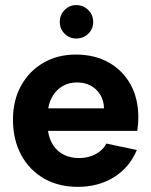

<svg xmlns="http://www.w3.org/2000/svg" viewBox="-20 -719 588 746"><path d="M282.5 7Q206.9 7 150.4 -25.7Q93.9 -58.5 62.1 -117.5Q30.4 -176.5 30.4 -254.5Q30.4 -328.5 61.6 -385.5Q92.9 -442.5 148.1 -474.8Q203.4 -507 274.4 -507Q347.5 -507 402 -476.5Q456.5 -446 487 -391.2Q517.5 -336.5 517.5 -262.9Q517.5 -251.9 516.5 -239Q515.5 -226 513.5 -210.4H166.4Q171.4 -178.1 187.1 -154.2Q202.8 -130.3 228.5 -117.6Q254.1 -104.9 287 -104.9Q322.9 -104.9 351.5 -120.1Q380.1 -135.3 393.1 -161.2L511.6 -136.2Q483.1 -68.1 422.8 -30.5Q362.5 7 282.5 7ZM167.4 -298.1H384.1Q383.6 -327.4 369.9 -350.3Q356.2 -373.2 332.5 -386.2Q308.9 -399.1 278.5 -398.6Q248.1 -398.6 224.9 -385.4Q201.7 -372.2 187 -349.8Q172.4 -327.4 167.4 -298.1ZM276.2 -569.4Q249.9 -569.4 231.1 -587.9Q212.3 -606.4 212.3 -633.7Q212.3 -661.1 231.1 -680.2Q249.9 -699.2 276.2 -699.2Q303.7 -699.2 322.9 -680.2Q342.1 -661.1 342.1 -633.7Q342.1 -606.4 322.9 -587.9Q303.7 -569.4 276.2 -569.4Z"/></svg>

Font: Envelope Sans Variable
Style: Regular
Weight: 500
Designer: Andreas Rasmussen / Norman Anderson
Foundry: mail.de GmbH
Version: Version 1.150